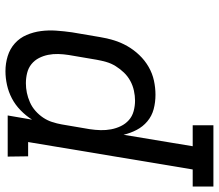

<svg xmlns="http://www.w3.org/2000/svg" viewBox="-114 -500 783 686"><g transform="rotate(-90 277.0 -156.5)"><path d="M-46 215V141H15L113 -447H62L61 -520H208L193 -433Q207 -455 226.5 -474Q246 -493 269 -505Q292 -517 317 -522.5Q342 -528 366 -528Q394 -528 420 -520Q446 -512 465.5 -494.5Q485 -477 495.5 -452.5Q506 -428 509.5 -401Q513 -374 511 -346Q509 -318 505 -290L488 -190Q484 -165 476.5 -140.5Q469 -116 456 -93Q443 -70 424 -50Q405 -30 381.5 -16.5Q358 -3 332.5 2.5Q307 8 282 8Q255 8 230.5 1.5Q206 -5 187 -21Q168 -37 156.5 -59Q145 -81 139 -106L98 141H173V215ZM261 -65Q278 -65 296.5 -69Q315 -73 331.5 -82Q348 -91 361 -104.5Q374 -118 384 -134Q394 -150 399 -167.5Q404 -185 407 -202L424 -302Q427 -321 427.5 -339.5Q428 -358 424.5 -375.5Q421 -393 413 -408.5Q405 -424 391.5 -435Q378 -446 360 -450.5Q342 -455 323 -455Q306 -455 289 -451.5Q272 -448 255 -440.5Q238 -433 224 -420.5Q210 -408 200 -393Q190 -378 184.5 -361Q179 -344 176 -327L159 -227Q156 -207 155.5 -188Q155 -169 158.5 -150.5Q162 -132 170 -115.5Q178 -99 191.5 -87Q205 -75 223.5 -70Q242 -65 261 -65Z"/></g></svg>

Font: Iosevka Plex Etoile
Style: Italic
Weight: 400
Italic angle: -9°
Designer: Belleve Invis
Foundry: Belleve Invis
Version: Version 25.1.1; ttfautohint (v1.8.4)